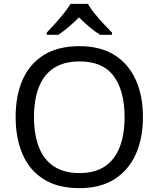

<svg xmlns="http://www.w3.org/2000/svg" viewBox="-20 -964 821 994"><path d="M720 -358Q720 -247 682.5 -164.5Q645 -82 572 -36Q499 10 391 10Q280 10 206.5 -36Q133 -82 97 -165Q61 -248 61 -359Q61 -469 97 -551Q133 -633 206.5 -679Q280 -725 392 -725Q499 -725 572 -679.5Q645 -634 682.5 -551.5Q720 -469 720 -358ZM156 -358Q156 -268 181 -203Q206 -138 258.5 -103Q311 -68 391 -68Q472 -68 523.5 -103Q575 -138 600 -203Q625 -268 625 -358Q625 -493 569 -569.5Q513 -646 392 -646Q311 -646 258.5 -611.5Q206 -577 181 -512.5Q156 -448 156 -358ZM435 -944Q447 -922 469.5 -894.5Q492 -867 516.5 -840.5Q541 -814 560 -795V-784H498Q472 -800 444 -823.5Q416 -847 389 -874Q362 -847 335 -824Q308 -801 282 -784H222V-795Q241 -815 264.5 -841Q288 -867 310 -894.5Q332 -922 345 -944Z"/></svg>

Font: Noto Sans Cham
Style: Regular
Weight: 400
Designer: Monotype Design Team
Foundry: Monotype Imaging Inc.
Version: Version 2.002